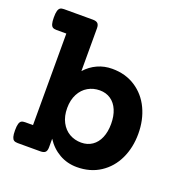

<svg xmlns="http://www.w3.org/2000/svg" viewBox="-119 -750 838 868"><g transform="rotate(20 300.0 -315.5)"><path d="M213.4 -609.9V-404.3Q238.3 -432.1 271 -447Q303.7 -461.9 341.8 -461.9Q405.8 -461.9 453.6 -430.7Q501.5 -399.4 526.9 -345.7Q552.2 -292 552.2 -225.6Q552.2 -159.2 526.9 -105.5Q501.5 -51.8 453.6 -20.5Q405.8 10.7 341.8 10.7Q295.4 10.7 257.3 -11Q219.2 -32.7 193.8 -71.8V-30.8Q193.8 -14.2 186.8 -7.1Q179.7 0 163.1 0H53.7Q42 0 35.6 -4.2Q29.3 -8.3 26.1 -19Q22.9 -29.8 22.9 -50.3Q22.9 -70.8 26.1 -81.5Q29.3 -92.3 35.6 -96.2Q42 -100.1 53.7 -100.1H91.3V-540.5H43.9Q32.2 -540.5 25.9 -544.4Q19.5 -548.3 16.4 -559.1Q13.2 -569.8 13.2 -590.3Q13.2 -610.8 16.4 -621.6Q19.5 -632.3 25.9 -636.5Q32.2 -640.6 43.9 -640.6H182.6Q199.2 -640.6 206.3 -633.5Q213.4 -626.5 213.4 -609.9ZM210 -225.6Q210 -186.5 225.1 -158Q240.2 -129.4 265.6 -114.7Q291 -100.1 322.3 -100.1Q352.5 -100.1 375 -115.5Q397.5 -130.9 409.4 -159.2Q421.4 -187.5 421.4 -225.6Q421.4 -263.7 409.4 -292Q397.5 -320.3 375 -335.7Q352.5 -351.1 322.3 -351.1Q291 -351.1 265.6 -336.4Q240.2 -321.8 225.1 -293.2Q210 -264.6 210 -225.6Z"/></g></svg>

Font: Courier Prime
Style: Bold
Weight: 700
Designer: Alan Dague-Greene, Quote-Unquote Apps
Foundry: Quote-Unquote Apps
Version: Version 3.018